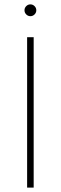

<svg xmlns="http://www.w3.org/2000/svg" viewBox="-20 -858 278 878"><path d="M104 -688H134V0H104ZM119 -784Q108 -784 100 -792Q92 -800 92 -811Q92 -822 100 -830Q108 -838 119 -838Q130 -838 138 -830Q146 -822 146 -811Q146 -800 138 -792Q130 -784 119 -784Z"/></svg>

Font: Roundo Variable
Style: Regular
Weight: 200
Designer: Shiva Nallaperumal
Foundry: Indian Type Foundry
Version: Version 2.000